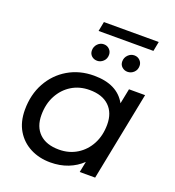

<svg xmlns="http://www.w3.org/2000/svg" viewBox="-149 -953 980 1076"><g transform="rotate(20 341.0 -415.0)"><path d="M272 6Q205 6 152 -21.5Q99 -49 68.5 -100Q38 -151 38 -223Q38 -314 77 -384.5Q116 -455 184 -495Q252 -535 338 -535Q477 -535 529 -440L547 -530H643L538 0H446L459 -65Q424 -31 376.5 -12.5Q329 6 272 6ZM293 -78Q353 -78 400 -107Q447 -136 473.5 -186.5Q500 -237 500 -302Q500 -372 459 -411.5Q418 -451 342 -451Q282 -451 235.5 -422.5Q189 -394 162 -343.5Q135 -293 135 -227Q135 -157 176 -117.5Q217 -78 293 -78ZM505 -619Q486 -619 472 -631.5Q458 -644 458 -664Q458 -687 474 -703Q490 -719 511 -719Q531 -719 544.5 -705.5Q558 -692 558 -673Q558 -649 542 -634Q526 -619 505 -619ZM324 -619Q304 -619 290.5 -631.5Q277 -644 277 -664Q277 -687 292.5 -703Q308 -719 329 -719Q349 -719 362.5 -705.5Q376 -692 376 -673Q376 -649 360 -634Q344 -619 324 -619ZM275 -779 286 -836H613L602 -779Z"/></g></svg>

Font: Montserrat Medium
Style: Italic
Weight: 500
Italic angle: -11.3°
Designer: Julieta Ulanovsky
Foundry: Julieta Ulanovsky
Version: Version 9.000; ttfautohint (v1.8.4.7-5d5b)